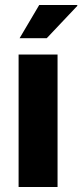

<svg xmlns="http://www.w3.org/2000/svg" viewBox="-20 -744 328 764"><path d="M54 0V-527H209V0ZM58 -592 136 -724H287L288 -721L166 -592Z"/></svg>

Font: Archivo SemiCondensed ExtraBold
Style: Regular
Weight: 800
Width: 4
Designer: Hector Gatti
Foundry: Omnibus-Type
Version: Version 2.001